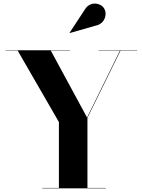

<svg xmlns="http://www.w3.org/2000/svg" viewBox="-20 -1023 774 1043"><path d="M500.5 -884C548.5 -893 566 -947 544.5 -979C526.5 -1007 468.5 -1019 440.5 -970.5L358 -845L359 -843.5ZM210 -2V0H555V-2H455V-383L634.5 -748H725V-750H515V-748H631.5L453 -384.5L256 -748H360V-750H10V-748H76L300 -360V-2Z"/></svg>

Font: Bodoni* 96pt
Style: Bold
Weight: 700
Version: Version 2.3